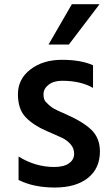

<svg xmlns="http://www.w3.org/2000/svg" viewBox="-20 -840 521 894"><path d="M413.1 -536.1V-430.7Q355.5 -463.9 269.5 -463.9Q229.5 -463.9 206.1 -445.3Q182.6 -426.8 182.6 -401.4Q182.6 -376 193.4 -365.2Q213.9 -343.8 231.4 -334Q249 -324.2 277.3 -312.5Q367.2 -273.4 406.2 -234.9Q445.3 -196.3 445.3 -134.8Q445.3 -55.7 389.2 -11.2Q333 33.2 234.9 33.2Q136.7 33.2 66.4 -2V-111.3Q144.5 -62.5 232.4 -62.5Q277.3 -62.5 301.3 -79.6Q325.2 -96.7 325.2 -123.5Q325.2 -150.4 308.1 -168.9Q291 -187.5 271 -197.3Q251 -207 226.6 -217.3Q202.1 -227.5 198.2 -229.5Q136.7 -255.9 100.1 -293.5Q63.5 -331.1 63.5 -401.4Q63.5 -471.7 121.6 -516.6Q179.7 -561.5 268.6 -561.5Q357.4 -561.5 413.1 -536.1ZM206.1 -632.8 314.5 -820.3H443.4L300.8 -632.8Z"/></svg>

Font: GenEi M Gothic v2 Medium
Style: Regular
Weight: 500
Version: Version 2.0